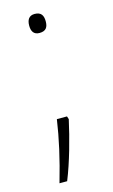

<svg xmlns="http://www.w3.org/2000/svg" viewBox="-107 -579 443 751"><g transform="rotate(-15 115.0 -203.5)"><path d="M82 -497C82 -474 91 -459 114 -459C141 -459 149 -474 149 -497C149 -520 141 -536 114 -536C91 -536 82 -520 82 -497ZM137 -104 133 -116H92C81 -41 64 36 37 129H68C96 60 121 -31 137 -104Z"/></g></svg>

Font: Noto Sans Canadian Aboriginal ExtraLight
Style: Regular
Weight: 200
Designer: Monotype Design Team, Typotheque's Kevin King
Foundry: Monotype Imaging Inc.
Version: Version 2.004